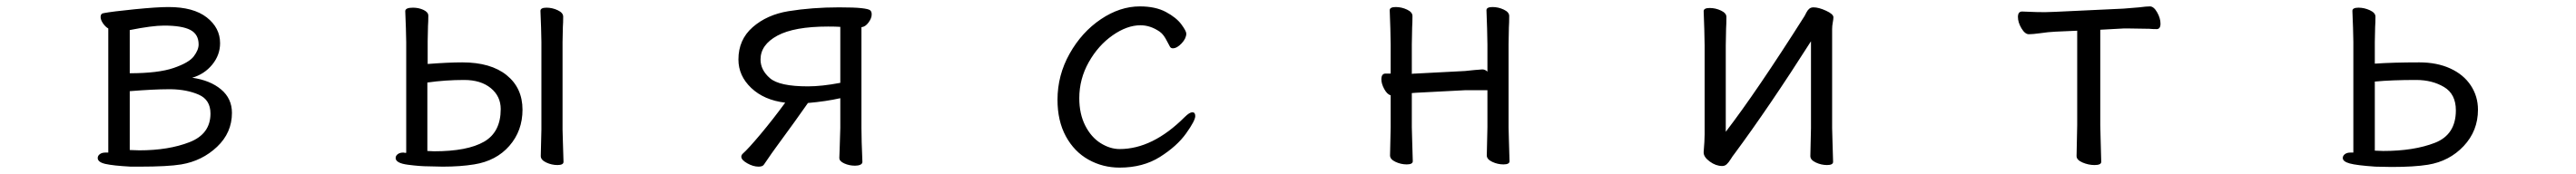

<svg xmlns="http://www.w3.org/2000/svg" viewBox="-20 -506 8040 544"><path d="M285 -12Q285 -19 291.5 -24Q298 -29 309 -29H318V-417Q309 -422 301.5 -433Q294 -444 294 -453Q294 -464 304 -465Q330 -470 400 -477Q470 -484 506 -484Q584 -484 625.5 -451.5Q667 -419 667 -371Q667 -334 642.5 -304Q618 -274 580 -263Q636 -255 670 -226.5Q704 -198 704 -153Q704 -91 657.5 -47Q611 -3 546 8Q504 15 416 15H388Q333 12 309 6.5Q285 1 285 -12ZM600 -367Q600 -399 574 -412.5Q548 -426 492 -426Q455 -426 385 -412V-277Q474 -277 522 -293.5Q570 -310 585 -330Q600 -350 600 -367ZM385 -221V-37L415 -36Q506 -36 571.5 -61.5Q637 -87 637 -151Q637 -194 600.5 -210Q564 -226 515 -227H505Q461 -227 385 -221Z M1669 -419 1667 -472Q1667 -482 1686 -482Q1704 -482 1721 -474Q1738 -466 1738 -454Q1738 -435 1737 -422L1736 -375V-101L1737 -65L1739 0Q1739 10 1720 10Q1702 10 1685 2Q1668 -6 1668 -18L1670 -101V-375ZM1247 -418 1245 -471Q1245 -482 1269 -482Q1287 -482 1302 -475Q1317 -468 1317 -457Q1317 -438 1316 -425L1315 -378V-306Q1380 -311 1423 -311Q1512 -311 1561.5 -271Q1611 -231 1611 -163Q1611 -97 1570 -50Q1529 -3 1460 8Q1417 15 1362 15L1318 14Q1291 14 1253 9Q1215 4 1215 -12Q1215 -19 1221.5 -24Q1228 -29 1239 -29L1246 -28Q1248 -28 1248 -29V-374ZM1335 -33Q1439 -33 1491 -63Q1543 -93 1543 -165Q1543 -205 1512 -230.5Q1481 -256 1429 -256Q1370 -256 1314 -248V-34Z M2601 -40 2603 -106V-199Q2559 -189 2502 -184Q2468 -135 2402 -45Q2395 -36 2365 8Q2361 15 2348 15Q2331 15 2312.5 4.5Q2294 -6 2294 -16Q2294 -21 2298 -25Q2316 -41 2354.5 -87Q2393 -133 2431 -185Q2365 -193 2325 -231Q2285 -269 2285 -320Q2285 -382 2329.5 -421Q2374 -460 2441 -471Q2515 -483 2599 -483Q2647 -483 2669 -480.5Q2691 -478 2696 -474Q2701 -470 2701 -461Q2701 -449 2691 -435.5Q2681 -422 2669 -421V-106Q2669 -69 2672 0Q2672 6 2665.5 9Q2659 12 2649 12Q2631 12 2615.5 5Q2600 -2 2600 -12V-13ZM2565 -423Q2459 -423 2406.5 -394.5Q2354 -366 2354 -320Q2354 -287 2383.5 -261.5Q2413 -236 2502 -236Q2545 -236 2603 -247V-422Q2590 -423 2565 -423Z M3475 18Q3422 18 3377.5 -7Q3333 -32 3307 -80Q3281 -128 3281 -194Q3281 -271 3319 -338.5Q3357 -406 3416.5 -446Q3476 -486 3538 -486Q3587 -486 3619.5 -468.5Q3652 -451 3667.5 -430Q3683 -409 3683 -401Q3683 -386 3668.5 -370.5Q3654 -355 3641 -355Q3635 -355 3632 -360Q3629 -365 3623.5 -376Q3618 -387 3612.5 -394.5Q3607 -402 3600 -407Q3571 -427 3540 -427Q3498 -427 3453 -395.5Q3408 -364 3378.5 -311.5Q3349 -259 3349 -199Q3349 -150 3367.5 -113.5Q3386 -77 3415.5 -58.5Q3445 -40 3475 -40Q3578 -40 3678 -140Q3693 -155 3702 -155Q3711 -155 3711 -143Q3711 -129 3682.5 -89Q3654 -49 3601 -15.5Q3548 18 3475 18Z M4554 -224 4400 -216 4387 -215V-108L4388 -70L4390 -2Q4390 8 4371 8Q4353 8 4336 0Q4319 -8 4319 -20L4321 -108V-208Q4310 -211 4301 -227.5Q4292 -244 4292 -258Q4292 -276 4305 -276H4321V-367L4320 -416L4318 -474Q4318 -484 4337 -484Q4355 -484 4372 -476Q4389 -468 4389 -456Q4389 -435 4388 -420L4387 -367V-275Q4391 -276 4399 -276L4553 -284Q4555 -284 4582 -287Q4602 -289 4607 -289Q4616 -289 4623 -282V-367L4622 -416L4620 -474Q4620 -484 4639 -484Q4657 -484 4674 -476Q4691 -468 4691 -456Q4691 -435 4690 -420L4689 -367V-108L4690 -70L4692 -2Q4692 8 4673 8Q4655 8 4638 0Q4621 -8 4621 -20L4623 -108V-224Z M5394 -25Q5389 -19 5382.5 -8.5Q5376 2 5370 7.5Q5364 13 5356 13Q5336 13 5317 -1Q5298 -15 5298 -29V-31Q5301 -67 5301 -86V-364L5300 -413L5298 -471Q5298 -481 5317 -481Q5335 -481 5352 -473Q5369 -465 5369 -453Q5369 -432 5368 -417L5367 -364V-94Q5463 -219 5613 -456Q5615 -460 5619 -467.5Q5623 -475 5628 -479Q5633 -483 5641 -483Q5657 -483 5680 -472.5Q5703 -462 5703 -452Q5703 -446 5701 -435.5Q5699 -425 5699 -415V-106L5700 -68L5702 0Q5702 10 5683 10Q5665 10 5648 2Q5631 -6 5631 -18L5633 -106V-377Q5502 -171 5394 -25Z M6347 -402Q6325 -399 6313 -399Q6301 -399 6290 -417.5Q6279 -436 6279 -453Q6279 -470 6292 -470Q6300 -470 6318 -469Q6336 -468 6364 -468L6395 -469L6608 -479L6657 -483Q6680 -486 6691 -486Q6703 -486 6713.5 -467.5Q6724 -449 6724 -432Q6724 -415 6712 -415Q6699 -415 6689 -416L6626 -417H6609L6536 -413V-115L6537 -75L6539 0Q6539 10 6518 10Q6499 10 6480.5 2Q6462 -6 6462 -18L6464 -115V-410L6396 -407Q6374 -406 6347 -402Z M7325 -419 7323 -472Q7323 -482 7342 -482Q7360 -482 7377.5 -474Q7395 -466 7395 -454Q7395 -435 7394 -422L7393 -375V-307Q7449 -311 7532 -311Q7587 -311 7628.5 -292Q7670 -273 7692.5 -239Q7715 -205 7715 -163Q7715 -97 7670.5 -49.5Q7626 -2 7559 9Q7516 16 7445 16L7395 15Q7336 11 7314.5 5Q7293 -1 7293 -12Q7293 -19 7299.5 -24Q7306 -29 7317 -29H7326V-375ZM7419 -34Q7515 -34 7580.5 -59.5Q7646 -85 7646 -161Q7646 -212 7609 -234Q7572 -256 7522 -256Q7446 -256 7393 -251V-35Z"/></svg>

Font: Iansui
Style: Regular
Weight: 400
Designer: But Ko / Fontworks Inc.
Foundry: zi-hi.com / Fontworks Inc.
Version: Version 1.002